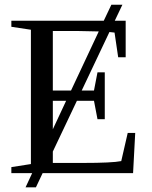

<svg xmlns="http://www.w3.org/2000/svg" viewBox="-20 -744 651 825"><path d="M163.1 0 134.3 61H89.8L118.2 0H28.8V-25.9L112.8 -39.1V-616.2L28.8 -628.9V-654.8H425.8L458.5 -723.6H505.9L473.1 -654.8H520V-498H487.8L472.2 -604L450.2 -606.4L331.1 -355H383.8L398.9 -433.1H430.2V-231.9H398.9L383.8 -311H310.5L207 -92.8V-43.9H335.9Q461.9 -43.9 501 -51.8L528.8 -172.9H561L551.8 0ZM207 -355H285.2L404.3 -608.9L314 -610.8H207ZM207 -188.5 264.2 -311H207Z"/></svg>

Font: Liberation Serif
Style: Regular
Weight: 400
Designer: Steve Matteson
Foundry: Ascender Corporation
Version: Version 2.1.5